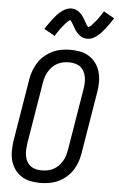

<svg xmlns="http://www.w3.org/2000/svg" viewBox="-63 -1015 659 1066"><g transform="rotate(5 266.0 -482.0)"><path d="M203 8Q174 8 147 2.5Q120 -3 97.5 -17.5Q75 -32 59.5 -54Q44 -76 37 -102.5Q30 -129 30.5 -157.5Q31 -186 35 -214L92 -559Q96 -584 105 -608.5Q114 -633 128 -655Q142 -677 163 -694.5Q184 -712 207 -723Q230 -734 255.5 -738.5Q281 -743 306 -743Q335 -743 362 -737.5Q389 -732 411.5 -717.5Q434 -703 449.5 -681Q465 -659 472 -632.5Q479 -606 479 -577.5Q479 -549 474 -521L417 -176Q413 -151 404.5 -126.5Q396 -102 381.5 -80Q367 -58 346.5 -40.5Q326 -23 302.5 -12Q279 -1 253.5 3.5Q228 8 203 8ZM204 -62Q220 -62 236.5 -65Q253 -68 268.5 -76Q284 -84 296.5 -96.5Q309 -109 318 -124Q327 -139 332 -155Q337 -171 340 -187L397 -532Q400 -549 400.5 -566.5Q401 -584 398 -600Q395 -616 387.5 -630.5Q380 -645 368 -654.5Q356 -664 339.5 -668.5Q323 -673 305 -673Q289 -673 272.5 -670Q256 -667 240.5 -659Q225 -651 212.5 -638.5Q200 -626 191 -611Q182 -596 177 -580Q172 -564 169 -548L112 -203Q110 -186 109 -168.5Q108 -151 111 -135Q114 -119 121.5 -104.5Q129 -90 141 -80.5Q153 -71 169.5 -66.5Q186 -62 204 -62ZM212 -812 151 -846Q163 -864 173.5 -879Q184 -894 193.5 -906Q203 -918 212 -928Q221 -938 234 -948.5Q247 -959 261.5 -965.5Q276 -972 292 -972Q297 -972 302 -971Q307 -970 311 -969Q315 -968 319.5 -966Q324 -964 328 -961.5Q332 -959 335.5 -956Q339 -953 342.5 -950Q346 -947 349 -943.5Q352 -940 354.5 -936Q357 -932 360 -928Q363 -924 365 -920.5Q367 -917 369 -913.5Q371 -910 374 -905Q377 -900 379.5 -895.5Q382 -891 384 -887.5Q386 -884 390 -880Q394 -876 394 -875H391Q391 -876 395.5 -878Q400 -880 403 -882.5Q406 -885 409.5 -888.5Q413 -892 414.5 -894Q416 -896 418 -898Q420 -900 422 -902.5Q424 -905 426.5 -907.5Q429 -910 431 -912.5Q433 -915 435.5 -918Q438 -921 440.5 -924.5Q443 -928 445.5 -931.5Q448 -935 450.5 -938.5Q453 -942 455.5 -946Q458 -950 461 -954Q464 -958 466.5 -962.5Q469 -967 472 -972L532 -938Q520 -920 510 -905.5Q500 -891 490 -878.5Q480 -866 471 -856Q462 -846 449.5 -835.5Q437 -825 422.5 -818.5Q408 -812 392 -812Q387 -812 382 -813Q377 -814 372.5 -815Q368 -816 364 -818Q360 -820 356 -822.5Q352 -825 348.5 -828Q345 -831 341.5 -834Q338 -837 335 -840.5Q332 -844 329 -848Q326 -852 323 -856Q320 -860 318.5 -863.5Q317 -867 315 -870.5Q313 -874 309.5 -879Q306 -884 304 -888.5Q302 -893 299.5 -896.5Q297 -900 293 -904Q289 -908 290 -909H293L288 -907Q284 -904 281 -901.5Q278 -899 274.5 -895.5Q271 -892 269 -890Q267 -888 265 -886Q263 -884 261.5 -881.5Q260 -879 257.5 -876.5Q255 -874 253 -871.5Q251 -869 248.5 -866Q246 -863 243.5 -859.5Q241 -856 238.5 -853Q236 -850 233.5 -846Q231 -842 228 -838Q225 -834 222.5 -830Q220 -826 217 -821.5Q214 -817 212 -812Z"/></g></svg>

Font: Iosevka Term Curly
Style: Italic
Weight: 400
Italic angle: -9°
Designer: Belleve Invis
Foundry: Belleve Invis
Version: Version 32.3.0